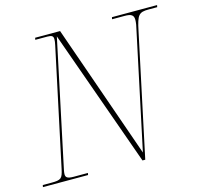

<svg xmlns="http://www.w3.org/2000/svg" viewBox="-113 -826 976 937"><g transform="rotate(-15 375.0 -357.0)"><path d="M-9 0H219L221 -10H149C118 -10 109 -17 109 -33C109 -43 112 -57 116 -75L247 -693L494 0H508L639 -616C655 -693 664 -704 714 -704H757L759 -714H531L529 -704H592C626 -704 638 -696 638 -672C638 -659 635 -640 629 -616L506 -37L269 -714H143L141 -704H202C224 -704 232 -699 232 -683C232 -675 231 -666 228 -653L102 -62C92 -16 86 -10 36 -10H-7Z"/></g></svg>

Font: Noto Serif Display Thin
Style: Italic
Weight: 100
Italic angle: -12°
Designer: Monotype Design Team
Foundry: Monotype Imaging Inc.
Version: Version 2.009